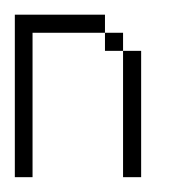

<svg xmlns="http://www.w3.org/2000/svg" viewBox="-20 -239 235 259"><path d="M146 0V-170.4H170.4V0ZM121.6 -170.4V-194.8H146V-170.4ZM0 0V-219.2H121.6V-194.8H23.9V0Z"/></svg>

Font: FS Mondwest Regular
Style: Regular
Weight: 400
Designer: NZWStudios2024
Foundry: https://fontstruct.com
Version: Version 1.0